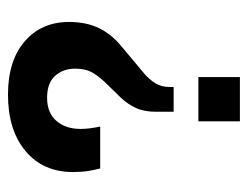

<svg xmlns="http://www.w3.org/2000/svg" viewBox="-90 -350 621 481"><g transform="rotate(90 220.5 -109.5)"><path d="M217 181Q132 181 83.5 139Q35 97 35 28Q35 -15 50.5 -47Q66 -79 97 -104L165 -161Q179 -173 188.5 -188Q198 -203 198 -225V-234H260V-190Q260 -160 250.5 -139.5Q241 -119 225 -102L186 -62Q169 -44 160.5 -28Q152 -12 152 13Q152 43 170 63Q188 83 225 83Q263 83 283 59.5Q303 36 303 -1Q303 -11 301.5 -23.5Q300 -36 297 -50H402Q406 -35 408.5 -19Q411 -3 411 18Q411 93 358.5 137Q306 181 217 181ZM173 -296V-400H284V-296Z"/></g></svg>

Font: Rokkitt SemiBold
Style: Bold
Weight: 700
Version: Version 3.103